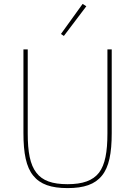

<svg xmlns="http://www.w3.org/2000/svg" viewBox="-20 -951 692 983"><path d="M122 -698V-268C122 -173 134 -108 166 -67C197 -26 247 -8 326 -8C403 -8 455 -26 487 -67C518 -108 530 -173 530 -268V-698H552V-270C552 -166 538 -96 502 -52C466 -7 410 12 326 12C242 12 186 -7 150 -52C114 -96 100 -166 100 -270V-698ZM307 -767 292 -777 403 -931 422 -919Z"/></svg>

Font: Plexus Sans Thin
Style: Regular
Weight: 250
Version: Version 2.001;PS 002.001;hotconv 1.0.70;makeotf.lib2.5.58329